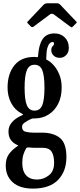

<svg xmlns="http://www.w3.org/2000/svg" viewBox="-20 -874 482 1155"><path d="M25.5 -346.5Q25.5 -430 66.5 -480.8Q107.5 -531.5 184.5 -531.5Q190.5 -531.5 193 -531.2Q195.5 -531 197.5 -530.5Q204 -530 206.2 -530.2Q208.5 -530.5 209 -537Q213 -603.5 236 -638.2Q259 -673 308.5 -673Q345 -673 369.5 -649Q394 -625 394 -586Q394 -559.5 378.2 -542.8Q362.5 -526 339 -526Q317.5 -526 303 -539.2Q288.5 -552.5 288.5 -571.5Q288.5 -585.5 292.8 -591.5Q297 -597.5 301 -601Q305 -604.5 305 -611.5Q305 -621.5 295.5 -621.5Q288.5 -621.5 280 -614.2Q271.5 -607 265.2 -586.8Q259 -566.5 258.5 -527.5Q258.5 -522 258 -519Q257.5 -516 262 -514Q282 -504.5 302.5 -482Q323 -459.5 337 -425.5Q351 -391.5 351 -347Q351 -291.5 330 -249.8Q309 -208 272 -184.8Q235 -161.5 188 -161.5Q183.5 -161.5 178.5 -161.5Q173.5 -161.5 163 -156.5Q143 -147 127.8 -136.2Q112.5 -125.5 112.5 -111.5Q112.5 -86.5 134.8 -81.2Q157 -76 180 -76Q184 -76 195.2 -76Q206.5 -76 217.8 -76Q229 -76 232.5 -76Q301 -76 340.2 -44.5Q379.5 -13 379.5 70.5Q379.5 157 328.8 208.8Q278 260.5 178 260.5Q99 260.5 56.8 222.8Q14.5 185 14.5 122Q14.5 80.5 32.8 54.5Q51 28.5 81.5 8Q91 1.5 90 1Q89 0.5 79.5 -4Q57.5 -14.5 44.2 -33.5Q31 -52.5 31 -84Q31 -114 51.5 -138Q72 -162 107.5 -178Q120.5 -183.5 119.2 -185.5Q118 -187.5 107 -193Q68.5 -213.5 47 -254.8Q25.5 -296 25.5 -346.5ZM128 -346.5Q128 -273.5 141.5 -241Q155 -208.5 188 -208.5Q221 -208.5 234.2 -241Q247.5 -273.5 247.5 -346.5Q247.5 -419 234.2 -451.8Q221 -484.5 188 -484.5Q155 -484.5 141.5 -451.8Q128 -419 128 -346.5ZM305.5 106Q305.5 61.5 290.2 38.2Q275 15 237.5 15H187.5Q180 15 174.5 14.8Q169 14.5 153 13Q141.5 12 138 17.5Q127 35.5 120.5 56.5Q114 77.5 114 106.5Q114 155 137 180.5Q160 206 202.5 206Q241.5 206 273.5 181.2Q305.5 156.5 305.5 106ZM163.5 -716.5 149 -731.5Q143.5 -737.5 143.5 -739.5Q143.5 -741.5 149 -747L243 -846Q251 -854.5 269.5 -854.5H319Q329 -854.5 333.2 -852.5Q337.5 -850.5 342 -846L438 -745Q442 -741.5 442 -739.8Q442 -738 438 -734L418.5 -714.5Q413 -709 411 -709.2Q409 -709.5 402.5 -714L305 -786.5Q292 -796 280 -787L181.5 -713.5Q173 -707 163.5 -716.5Z"/></svg>

Font: Besley* Condensed Medium
Style: Regular
Weight: 500
Width: 3
Designer: Owen Earl
Foundry: indestructible type*
Version: Version 3.000; ttfautohint (v1.8.3)